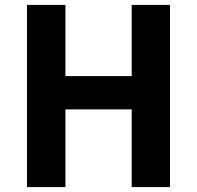

<svg xmlns="http://www.w3.org/2000/svg" viewBox="-20 -762 802 782"><path d="M246.4 -742V-452H516.4V-742H672.4V0H516.4V-316.4H246.4V0H89.8V-742Z"/></svg>

Font: 寒蝉端黑体 Light
Style: Regular
Weight: 300
Designer: ChillDuanSans {Warren2060}; 
Source Han Sans {Ryoko NISHIZUKA 西塚涼子 (kana, bopomofo & ideographs); Paul D. Hunt (Latin, G
Foundry: ChillType&Adobe
Version: Version 1.300;Glyphs 3.3 (3306)